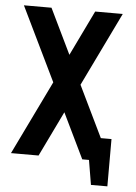

<svg xmlns="http://www.w3.org/2000/svg" viewBox="-53 -684 589 832"><g transform="rotate(5 241.0 -268.0)"><path d="M17.1 -642.9H137.1L232.1 -446.4L327.1 -642.9H447.1L291.4 -321.4L399.3 -98.6H445.7V107.1H374.3L356.4 0H327.1L232.1 -196.4L137.1 0H17.1L172.9 -321.4Z"/></g></svg>

Font: Aire Exterior
Style: Regular
Weight: 400
Width: 4
Designer: Jayvee Enaguas (HarvettFox96)
Version: 20190503.02